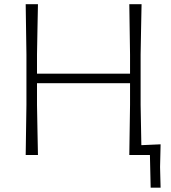

<svg xmlns="http://www.w3.org/2000/svg" viewBox="-20 -733 808 908"><path d="M101.5 0Q102.5 -60 103.2 -115.8Q104 -171.5 105 -237V-475Q104 -541 103.2 -596.8Q102.5 -652.5 101.5 -713H159.5Q158.5 -652.5 157.2 -596.8Q156 -541 155 -475V-384.5H595V-475Q594 -541 593.2 -596.8Q592.5 -652.5 591.5 -713H649.5Q648.5 -652.5 647.2 -596.8Q646 -541 645 -475V-237Q646 -184.5 646.8 -138.8Q647.5 -93 648.5 -46.5Q671 -47.5 694 -48.5Q717 -49.5 739.5 -50.5Q739 -21.5 738.2 5Q737.5 31.5 737 56.5Q737.5 81 738.2 105.8Q739 130.5 739.5 154.5H692.5L689 0H591.5Q592.5 -60 593.2 -115.8Q594 -171.5 595 -237V-339.5H155V-237Q156 -171.5 157.2 -116Q158.5 -60.5 159.5 0Z"/></svg>

Font: Commissioner Loud ExtraLight
Style: Regular
Weight: 200
Designer: Kostas Bartsokas
Foundry: Kostas Bartsokas
Version: Version 1.000; ttfautohint (v1.8.3)